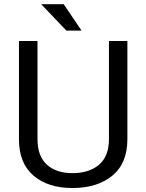

<svg xmlns="http://www.w3.org/2000/svg" viewBox="-20 -912 716 942"><path d="M380 -762H305.5L182 -891.5H292.5ZM335 10.5Q216 10.5 144.5 -50.2Q73 -111 73 -229V-711H164V-229Q164 -145.5 210.2 -104Q256.5 -62.5 335 -62.5Q417.5 -62.5 466 -104Q514.5 -145.5 514.5 -229V-711H605V-229Q605 -111 531.2 -50.2Q457.5 10.5 335 10.5Z"/></svg>

Font: Roberto Sans
Style: Regular
Weight: 400
Designer: Google (font) & Cristiano Sobral (main changes)
Version: Version 1.500; ttfautohint (v1.8.4.7-5d5b-dirty)